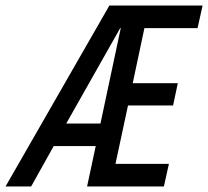

<svg xmlns="http://www.w3.org/2000/svg" viewBox="-72 -670 748 690"><path d="M-52 0 321 -650H656L638 -569H447L405 -371H567L550 -291H388L343 -81H535L517 0H241L272 -145H121L40 0ZM166 -226H289L362 -569H360Z"/></svg>

Font: Sometype Mono Medium
Style: Italic
Weight: 500
Italic angle: -12°
Monospace: yes
Designer: Ryoichi Tsunekawa
Foundry: Dharma Type
Version: Version 1.000; ttfautohint (v1.8.3)